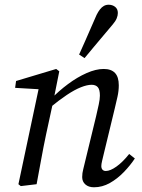

<svg xmlns="http://www.w3.org/2000/svg" viewBox="-20 -780 603 813"><path d="M68 8 58 0 146 -415 164 -401 44 -408 48 -437 218 -488 231 -478 206 -353 204 -344 175 -210Q164 -158 154.5 -105.5Q145 -53 135 0ZM378 13Q355 13 341.5 1Q328 -11 328 -30Q328 -47 332.5 -63.5Q337 -80 344 -111L387 -288Q393 -314 398 -337Q403 -360 403 -375Q403 -401 394 -411Q385 -421 368 -421Q349 -421 322.5 -410.5Q296 -400 263 -378Q230 -356 190 -323L189 -360H195Q229 -395 268 -424Q307 -453 346.5 -470.5Q386 -488 419 -488Q451 -488 467 -471Q483 -454 483 -419Q483 -395 477.5 -370.5Q472 -346 466 -321L421 -135Q416 -114 412.5 -99.5Q409 -85 409 -77Q409 -67 414 -61.5Q419 -56 428 -56Q447 -56 473.5 -75Q500 -94 527 -128L551 -109Q532 -80 504.5 -51.5Q477 -23 445 -5Q413 13 378 13ZM315 -549Q328 -577 340 -605Q352 -633 364.5 -661Q377 -689 389 -717Q396 -731 403.5 -740.5Q411 -750 420 -755Q429 -760 440 -760Q456 -760 467.5 -751Q479 -742 479 -725Q479 -714 474 -702Q469 -690 457 -676Q437 -652 417 -628.5Q397 -605 377.5 -581.5Q358 -558 338 -534Z"/></svg>

Font: Source Serif 4
Style: Italic
Weight: 400
Italic angle: -12°
Designer: Frank Grießhammer
Foundry: Adobe Systems Incorporated
Version: Version 4.004;hotconv 1.0.116;makeotfexe 2.5.65601